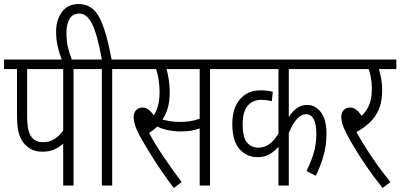

<svg xmlns="http://www.w3.org/2000/svg" viewBox="-20 -916 1977 948"><path d="M343 -575V0H292V-207Q274 -190 249 -178.5Q224 -167 189 -167Q157 -167 134 -179Q111 -191 96 -211Q79 -233 71.5 -263.5Q64 -294 64 -350V-575H0V-622H425V-575ZM292 -575H114V-352Q114 -301 119.5 -277Q125 -253 137 -238Q156 -214 192 -214Q224 -214 248 -229Q272 -244 292 -271Z M288 -615Q274 -648 265.5 -684Q257 -720 257 -760Q257 -817 285.5 -856.5Q314 -896 368 -896Q436 -896 470.5 -830Q505 -764 531 -622H616V-575H534V0H483V-575H413V-622H483Q460 -748 434.5 -798.5Q409 -849 372 -849Q339 -849 323.5 -822.5Q308 -796 308 -754Q308 -712 316 -680Q324 -648 337 -615Z M1017 -575V0H966V-282Q927 -267 872 -267Q842 -267 811 -273Q780 -279 756 -291Q746 -281 735.5 -273Q725 -265 716 -260Q746 -203 790 -138.5Q834 -74 877 -17L838 12Q779 -66 737 -133Q695 -200 669 -247Q653 -277 646.5 -298.5Q640 -320 640 -339Q640 -358 651.5 -371.5Q663 -385 684 -385Q714 -385 739 -346Q753 -367 760.5 -395.5Q768 -424 768 -464Q767 -525 751 -575H604V-622H1099V-575ZM867 -314Q895 -314 918.5 -317.5Q942 -321 966 -330V-575H802Q809 -553 813.5 -522Q818 -491 818 -462Q818 -416 808.5 -383Q799 -350 782 -326Q800 -321 821 -317.5Q842 -314 867 -314Z M1641 -575H1406V-338Q1444 -398 1496 -398Q1536 -398 1564 -362.5Q1592 -327 1592 -255Q1592 -197 1577 -145.5Q1562 -94 1539 -48L1493 -72Q1514 -112 1528 -157.5Q1542 -203 1542 -254Q1542 -352 1490 -352Q1445 -352 1406 -260V0H1355V-192Q1335 -168 1310 -154Q1285 -140 1251 -140Q1199 -140 1163 -179.5Q1127 -219 1127 -304Q1127 -382 1165 -426Q1203 -470 1265 -470Q1284 -470 1299.5 -468Q1315 -466 1327 -463L1322 -416Q1298 -423 1270 -423Q1226 -423 1202 -392.5Q1178 -362 1178 -304Q1178 -238 1199.5 -212.5Q1221 -187 1256 -187Q1284 -187 1308 -203Q1332 -219 1355 -257V-575H1087V-622H1641Z M1908 -17 1869 12Q1827 -40 1790.5 -93Q1754 -146 1727.5 -191Q1701 -236 1688 -262Q1674 -290 1669.5 -306.5Q1665 -323 1665 -339Q1665 -358 1676.5 -371.5Q1688 -385 1709 -385Q1740 -385 1765 -344Q1789 -365 1802.5 -397.5Q1816 -430 1816 -477Q1816 -509 1811 -534.5Q1806 -560 1800 -575H1629V-622H1937V-575H1851Q1857 -556 1862 -528.5Q1867 -501 1867 -471Q1867 -413 1849.5 -374Q1832 -335 1803.5 -309Q1775 -283 1740 -264Q1773 -204 1818.5 -137Q1864 -70 1908 -17Z"/></svg>

Font: Noto Sans ExtraCondensed Light
Style: Italic
Weight: 300
Width: 2
Italic angle: -12°
Designer: Monotype Design Team
Foundry: Monotype Imaging Inc.
Version: Version 2.013; ttfautohint (v1.8.4.7-5d5b)